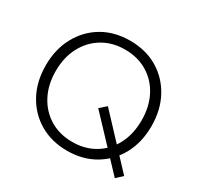

<svg xmlns="http://www.w3.org/2000/svg" viewBox="-152 -895 1127 1089"><g transform="rotate(30 411.0 -350.0)"><path d="M720 9 440 -288 482 -325 760 -28ZM407 10Q305 10 227 -36Q149 -82 105 -163Q61 -244 61 -350Q61 -456 105.5 -537.5Q150 -619 227.5 -664.5Q305 -710 407 -710Q510 -710 587.5 -664Q665 -618 709 -537Q753 -456 753 -350Q753 -244 709 -163Q665 -82 587 -36Q509 10 407 10ZM407 -48Q490 -48 553.5 -86Q617 -124 652.5 -192.5Q688 -261 688 -350Q688 -440 652.5 -508Q617 -576 553.5 -614Q490 -652 407 -652Q325 -652 261.5 -614Q198 -576 162 -508Q126 -440 126 -350Q126 -261 162 -192.5Q198 -124 261.5 -86Q325 -48 407 -48Z"/></g></svg>

Font: REM Medium ExtraLight
Style: Regular
Weight: 250
Version: Version 1.005;gftools[0.9.28]